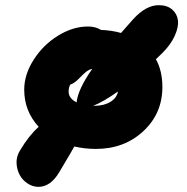

<svg xmlns="http://www.w3.org/2000/svg" viewBox="-20 -601 718 739"><path d="M127.9 118.2Q106 118.2 86.2 105.2Q66.4 92.3 55.7 72Q44.9 51.8 43.7 26.9Q42.5 2 57.1 -22Q91.3 -79.6 128.9 -112.8Q73.2 -173.3 73.2 -255.9Q73.2 -314 109.4 -370.8Q145.5 -427.7 202.9 -463.4Q260.3 -499 318.8 -499Q347.7 -499 369.1 -485.8Q409.7 -484.4 445.8 -474.1Q451.7 -481.4 493.2 -527.8Q542.5 -581.1 590.8 -581.1Q623 -581.1 642.3 -564.7Q661.6 -548.3 664.8 -522.9Q668 -497.6 652.8 -463.6Q637.7 -429.7 605 -397Q601.1 -393.1 592.5 -385Q584 -377 580.1 -373Q605 -328.1 605 -266.1Q605 -164.1 531.5 -95.9Q458 -27.8 349.1 -27.8Q307.1 -27.8 266.1 -37.1Q256.8 -20 209 60.1Q175.3 118.2 127.9 118.2ZM244.1 -249Q244.1 -222.2 274.9 -207Q279.3 -255.9 335 -335.9Q332 -335.4 329.3 -334.5Q326.7 -333.5 324.2 -332.5Q321.8 -331.5 318.8 -329.6Q315.9 -327.6 314.2 -326.7Q312.5 -325.7 309.3 -322.8Q306.2 -319.8 304.4 -318.6Q302.7 -317.4 299.1 -313.7Q295.4 -310.1 293.9 -308.6Q292.5 -307.1 288.1 -302.7Q283.7 -298.3 282.2 -296.9Q265.6 -280.3 250 -274.9Q244.1 -263.2 244.1 -249ZM344.2 -193.8Q380.4 -193.8 405 -209Q429.7 -224.1 434.1 -249Q378.4 -209.5 338.9 -193.8Z"/></svg>

Font: Shantell Sans Irregular
Style: Regular
Weight: 800
Designer: Stephen Nixon, Anya Danilova, Shantell Martin
Foundry: Arrow Type
Version: Version 1.006;[9816181b4]